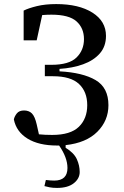

<svg xmlns="http://www.w3.org/2000/svg" viewBox="-20 -702 608 942"><path d="M260 12Q170 12 115 -22Q60 -56 48 -116Q51 -131 62.5 -145.5Q74 -160 98 -160Q122 -160 136.5 -145.5Q151 -131 160 -92L171 -43Q200 -40 236 -40Q326 -40 367 -80Q408 -120 408 -186Q408 -252 367.5 -290Q327 -328 240 -328H200V-384H232Q319 -384 355.5 -420Q392 -456 392 -510Q392 -564 355.5 -597Q319 -630 232 -630Q220 -630 208.5 -629.5Q197 -629 187 -628L160 -504H96V-650Q120 -662 161 -672Q202 -682 256 -682Q367 -682 433.5 -640Q500 -598 500 -526Q500 -474 469.5 -439.5Q439 -405 387.5 -386.5Q336 -368 272 -364V-352Q386 -346 449 -309Q512 -272 512 -186Q512 -110 457.5 -55.5Q403 -1 302 10V23Q343 48 357 79Q371 110 371 142Q371 174 342 197Q313 220 260 220Q239 220 223.5 217Q208 214 198 211L205 181Q229 184 246 184Q311 184 311 122Q311 71 270 12Q267 12 264.5 12Q262 12 260 12Z"/></svg>

Font: Source Serif 4 Caption
Style: Regular
Weight: 400
Designer: Frank Grießhammer
Foundry: Adobe Systems Incorporated
Version: Version 4.004;hotconv 1.0.117;makeotfexe 2.5.65602